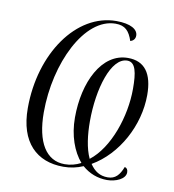

<svg xmlns="http://www.w3.org/2000/svg" viewBox="-69 -608 633 699"><g transform="rotate(10 247.0 -258.0)"><path d="M372 30C404 30 440 15 440 -10C440 -20 436 -26 428 -28C416 3 401 20 373 20C344 20 324 7 307 -18C401 -72 463 -188 463 -300C463 -379 433 -421 371 -421C274 -421 218 -305 218 -174C218 -107 239 -51 270 -15C251 -5 231 0 210 0C142 0 103 -62 103 -173C103 -355 190 -536 305 -536C340 -536 356 -519 368 -483C378 -486 386 -493 386 -506C386 -529 359 -546 306 -546C158 -546 43 -380 43 -178C43 -51 109 10 207 10C233 10 257 5 280 -5C306 18 338 30 372 30ZM297 -35C280 -71 274 -121 274 -170C274 -290 310 -411 370 -411C401 -411 408 -373 408 -313C408 -211 367 -89 297 -35Z"/></g></svg>

Font: Noto Serif Display Condensed Light
Style: Italic
Weight: 300
Width: 3
Italic angle: -12°
Designer: Monotype Design Team
Foundry: Monotype Imaging Inc.
Version: Version 2.009